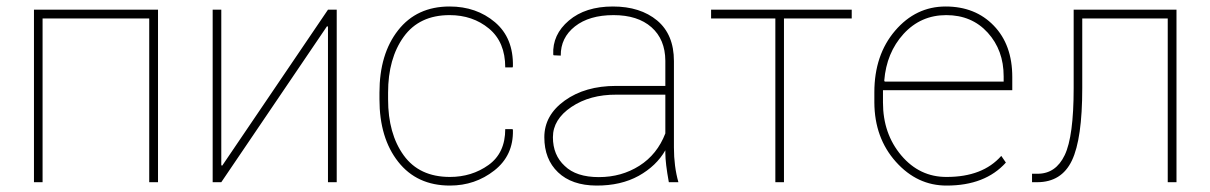

<svg xmlns="http://www.w3.org/2000/svg" viewBox="-20 -558 3707 588"><path d="M463.9 0H437V-501.5H110.4V0H84V-528.3H463.9Z M1011.2 -528.3V0H984.4V-476.6L981.4 -477.5L657.7 0H631.3V-528.3H657.7V-51.8L660.6 -50.8L984.4 -528.3Z M1357.9 -16.1Q1424.8 -16.1 1476.1 -52.7Q1527.3 -89.4 1527.3 -162.6H1549.8L1550.8 -159.7Q1552.7 -82 1493.9 -35.9Q1435.1 10.3 1357.9 10.3Q1256.8 10.3 1199.5 -62.5Q1142.1 -135.3 1142.1 -253.9V-274.4Q1142.1 -392.6 1199.2 -465.3Q1256.3 -538.1 1356.9 -538.1Q1439 -538.1 1495.8 -490Q1552.7 -441.9 1550.8 -354.5L1549.8 -351.6H1527.3Q1527.3 -429.2 1477.5 -470.5Q1427.7 -511.7 1356.9 -511.7Q1264.2 -511.7 1216.3 -445.3Q1168.5 -378.9 1168.5 -274.4V-253.9Q1168.5 -148.4 1216.3 -82.3Q1264.2 -16.1 1357.9 -16.1Z M2017.6 -149.4V-268.1H1868.2Q1786.6 -268.6 1730 -230.5Q1673.3 -192.4 1673.3 -137.7Q1673.3 -83 1709.5 -49.8Q1744.6 -15.6 1814 -15.6Q1883.3 -15.6 1938 -50.3Q1992.7 -85 2017.6 -149.4ZM2017.6 -89.4V-97.7Q1990.2 -49.8 1936 -19.5Q1881.3 10.7 1806.2 10.3Q1731 9.8 1689 -30.3Q1647 -70.3 1647 -137.7Q1647 -205.1 1709.5 -250Q1772 -294.9 1866.7 -294.9H2017.6V-372.1Q2017.1 -437.5 1975.1 -474.6Q1933.1 -511.7 1858.9 -511.7Q1784.7 -511.7 1740.7 -477.1Q1696.8 -442.4 1697.3 -387.7L1675.3 -388.7L1674.3 -391.1Q1671.4 -452.1 1722.2 -495.1Q1772.9 -538.1 1856.9 -538.1Q1940.9 -538.1 1992.7 -495.1Q2043.9 -452.1 2043.9 -371.1V-106.4Q2043.9 -48.3 2057.6 0H2028.3Q2017.6 -58.6 2017.6 -89.4Z M2588.4 -501.5H2380.9V0H2354.5V-501.5H2157.7V-528.3H2588.4Z M2747.1 -454.1Q2694.8 -396.5 2688 -311L2689.5 -308.1H3053.7V-324.2Q3053.7 -404.3 3004.9 -458Q2956.1 -511.7 2877.9 -511.7Q2799.8 -511.7 2747.1 -454.1ZM2657.7 -244.1V-275.4Q2657.7 -389.6 2721.2 -463.9Q2784.7 -538.1 2876 -538.1Q2966.8 -538.1 3023.4 -479.5Q3080.1 -420.9 3080.1 -322.3V-281.7H2684.1V-244.1Q2684.1 -148.4 2740.2 -82Q2796.4 -15.6 2879.4 -16.1Q2989.7 -16.1 3046.4 -80.6L3060.5 -60.1Q2997.1 10.3 2879.4 10.3Q2789.1 10.7 2723.6 -62.5Q2658.2 -135.7 2657.7 -244.1Z M3583 -528.3V0H3556.2V-501.5H3294.4V-288.1Q3294.4 -132.8 3262.7 -66.4Q3231 0 3156.2 0H3140.6V-25.9H3157.7Q3213.4 -25.9 3240.7 -83Q3268.1 -140.1 3268.1 -288.1V-528.3Z"/></svg>

Font: Roboto-Thin
Style: Regular
Weight: 250
Designer: Google
Version: Version 1.100141; 2013; ttfautohint (v0.94.14-c901) -l 8 -r 